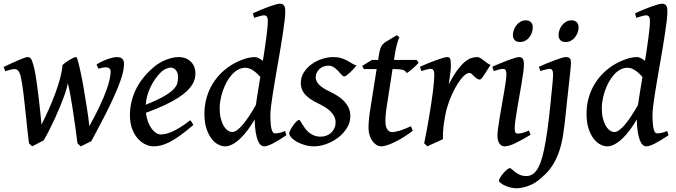

<svg xmlns="http://www.w3.org/2000/svg" viewBox="-20 -762 3612 1026"><path d="M642.6 -419.9Q642.6 -406.7 639.9 -390.1Q637.2 -373.5 630.1 -350.3Q623 -327.1 610.6 -296.1Q598.1 -265.1 578.9 -223.6Q559.6 -182.1 532.2 -128.9Q504.9 -75.7 468.3 -7.8Q463.9 -5.4 456.3 -1.7Q448.7 2 440.4 5.9L424.3 14.2Q416.5 18.1 411.6 20L394 3.9Q388.7 -37.6 382.3 -84.5Q376 -131.3 369.1 -175.5Q362.3 -219.7 355.5 -257.3Q348.6 -294.9 342.3 -317.4Q340.8 -306.6 335.4 -287.6Q330.1 -268.6 321 -243.9Q312 -219.2 300 -190.2Q288.1 -161.1 274.2 -130.9Q260.3 -100.6 244.9 -70.1Q229.5 -39.6 213.4 -12.2Q209 -9.8 200.7 -5.4Q192.4 -1 183.1 3.9Q173.8 8.8 165 13.4Q156.2 18.1 151.4 20L134.8 3.9Q131.3 -23.4 127.7 -56.6Q124 -89.8 120.4 -124.8Q116.7 -159.7 113 -194.3Q109.4 -229 105.7 -259.5Q102.1 -290 98.1 -314.5Q94.2 -338.9 90.8 -353Q87.9 -366.2 83.7 -374Q79.6 -381.8 75 -386.2Q70.3 -390.6 65.4 -391.8Q60.5 -393.1 56.2 -393.1Q51.8 -393.1 43.9 -391.4Q36.1 -389.6 27.8 -387.2Q18.6 -384.8 7.8 -381.3L-0.5 -404.3Q20.5 -414.1 40.8 -423.6Q61 -433.1 78.4 -440.4Q95.7 -447.8 108.9 -452.4Q122.1 -457 128.9 -457Q142.6 -457 149.4 -441.2Q156.2 -425.3 164.6 -390.1Q167.5 -377.4 171.1 -354.2Q174.8 -331.1 178.7 -302.5Q182.6 -273.9 186.3 -242.7Q189.9 -211.4 193.1 -182.9Q196.3 -154.3 198.5 -131.3Q200.7 -108.4 201.7 -96.2Q221.2 -134.3 240.5 -177.5Q259.8 -220.7 275.6 -263.4Q291.5 -306.2 301.8 -345.2Q312 -384.3 314 -414.6Q321.8 -421.9 332.3 -429.4Q342.8 -437 353 -443.1Q363.3 -449.2 372.6 -453.1Q381.8 -457 387.7 -457Q389.6 -457 392.6 -449Q395.5 -440.9 398.9 -427.7Q402.3 -414.6 406.2 -397.2Q410.2 -379.9 413.8 -361.8Q417.5 -343.8 420.9 -325.7Q424.3 -307.6 426.8 -293Q430.2 -270 434.8 -243.7Q439.5 -217.3 443.6 -190.4Q447.8 -163.6 451.4 -137.2Q455.1 -110.8 457.5 -87.9Q490.7 -147.9 512.7 -194.8Q534.7 -241.7 547.6 -277.1Q560.5 -312.5 565.9 -337.9Q571.3 -363.3 571.3 -380.4Q571.3 -390.6 564.2 -396.5Q557.1 -402.3 544.4 -402.3Q537.6 -402.3 527.1 -400.4Q516.6 -398.4 505.9 -395L496.1 -418Q513.2 -428.2 529.8 -435.8Q546.4 -443.4 560.3 -448Q574.2 -452.6 585 -454.8Q595.7 -457 601.6 -457Q609.9 -457 617.2 -455.8Q624.5 -454.6 630.1 -450.7Q635.7 -446.8 639.2 -439.5Q642.6 -432.1 642.6 -419.9Z M1024.4 -371.1Q1024.4 -357.4 1021.2 -342.5Q1018.1 -327.6 1008.3 -311.3Q998.5 -294.9 980.5 -277.1Q962.4 -259.3 933.1 -240.2Q903.8 -221.2 861.3 -200.9Q818.8 -180.7 759.8 -159.2Q762.7 -133.3 770.8 -111.8Q778.8 -90.3 789.8 -75.2Q800.8 -60.1 813.5 -51.8Q826.2 -43.5 838.9 -43.5Q849.1 -43.5 864 -46.4Q878.9 -49.3 898.2 -57.6Q917.5 -65.9 941.9 -80.8Q966.3 -95.7 995.6 -119.1Q998.5 -117.7 1001.2 -114.3Q1003.9 -110.8 1006.3 -106.9Q1008.8 -103 1010.3 -99.6L1013.2 -94.2Q973.1 -59.6 941.9 -37.4Q910.6 -15.1 885.5 -2.4Q860.4 10.3 839.6 15.1Q818.8 20 799.8 20Q782.2 20 760.5 11Q738.8 2 719.7 -17.8Q700.7 -37.6 687.5 -69.6Q674.3 -101.6 674.3 -147.9Q674.3 -186 683.6 -222.4Q692.9 -258.8 710.2 -292Q727.5 -325.2 752.7 -354.7Q777.8 -384.3 809.6 -409.7Q820.3 -418.5 835 -427Q849.6 -435.5 866.2 -442.1Q882.8 -448.7 900.1 -452.9Q917.5 -457 934.1 -457Q957 -457 974.1 -449.5Q991.2 -441.9 1002.4 -429.7Q1013.7 -417.5 1019 -402.1Q1024.4 -386.7 1024.4 -371.1ZM838.4 -374.5Q823.7 -359.9 810.1 -340.6Q796.4 -321.3 785.4 -299.1Q774.4 -276.9 767.3 -252.2Q760.3 -227.5 758.8 -202.1Q817.9 -226.1 852.3 -245.4Q886.7 -264.6 904.3 -282Q921.9 -299.3 926.8 -315.2Q931.6 -331.1 931.6 -348.1Q931.6 -361.8 928.2 -371.8Q924.8 -381.8 918.9 -388.4Q913.1 -395 905.8 -397.9Q898.4 -400.9 890.6 -400.9Q882.8 -400.9 867.4 -394.5Q852.1 -388.2 838.4 -374.5Z M1347.2 -200.7Q1351.1 -231 1357.7 -269.5Q1364.3 -308.1 1371.1 -351.1Q1362.8 -359.9 1354 -368.4Q1345.2 -377 1335.2 -384Q1325.2 -391.1 1314.2 -395.5Q1303.2 -399.9 1291.5 -399.9Q1270 -399.9 1251.5 -389.4Q1232.9 -378.9 1217.5 -361.3Q1202.1 -343.8 1190.2 -321.3Q1178.2 -298.8 1170.2 -274.9Q1162.1 -251 1158 -227.5Q1153.8 -204.1 1153.8 -185.1Q1153.8 -154.8 1159.4 -131.1Q1165 -107.4 1174.6 -90.8Q1184.1 -74.2 1196.3 -65.4Q1208.5 -56.6 1221.7 -56.6Q1232.9 -56.6 1247.1 -66.9Q1261.2 -77.1 1277.3 -95.9Q1293.5 -114.7 1311 -141.4Q1328.6 -168 1347.2 -200.7ZM1510.3 -39.1Q1468.8 -11.2 1438.7 4.4Q1408.7 20 1391.1 20Q1382.3 20 1373.5 12.9Q1364.7 5.9 1357.9 -11Q1351.1 -27.8 1346.4 -55.2Q1341.8 -82.5 1340.8 -123.5Q1323.2 -93.3 1303.7 -67.1Q1284.2 -41 1263.9 -21.7Q1243.7 -2.4 1222.9 8.8Q1202.1 20 1182.6 20Q1165 20 1145.8 10Q1126.5 0 1110.1 -21.2Q1093.8 -42.5 1083 -75.4Q1072.3 -108.4 1072.3 -153.8Q1072.3 -192.4 1081.1 -228.8Q1089.8 -265.1 1107.2 -298.1Q1124.5 -331.1 1150.4 -359.6Q1176.3 -388.2 1210.9 -411.1Q1224.6 -419.9 1240.7 -428Q1256.8 -436 1273.9 -442.6Q1291 -449.2 1308.3 -453.1Q1325.7 -457 1341.8 -457Q1351.6 -457 1362.5 -451.2Q1373.5 -445.3 1384.8 -437Q1390.1 -470.2 1394.8 -502Q1399.4 -533.7 1403.1 -561.3Q1406.7 -588.9 1408.9 -611.1Q1411.1 -633.3 1411.1 -647.5Q1411.1 -658.7 1409.4 -665.3Q1407.7 -671.9 1404.5 -675Q1401.4 -678.2 1397.5 -679.2Q1393.6 -680.2 1389.2 -680.2Q1384.8 -680.2 1376.2 -678Q1367.7 -675.8 1359.4 -673.3Q1349.6 -670.4 1337.9 -667L1331.5 -690.9Q1353.5 -701.2 1376 -710.4Q1398.4 -719.7 1418.2 -726.8Q1438 -733.9 1453.1 -738Q1468.3 -742.2 1475.1 -742.2Q1489.7 -742.2 1497.1 -733.4Q1504.4 -724.6 1504.4 -702.1Q1504.4 -683.1 1501 -652.8Q1497.6 -622.6 1491.9 -585.2Q1486.3 -547.9 1479.2 -505.6Q1472.2 -463.4 1464.6 -420.4Q1457 -377.4 1450 -335.7Q1442.9 -293.9 1437.3 -257.8Q1431.6 -221.7 1428.2 -193.4Q1424.8 -165 1424.8 -148.4Q1424.8 -96.7 1430.9 -73Q1437 -49.3 1448.2 -49.3Q1460.9 -49.3 1473.6 -52Q1486.3 -54.7 1503.4 -62Z M1885.3 -412.1Q1876 -400.9 1866.2 -390.4Q1856.4 -379.9 1847.4 -371.8Q1838.4 -363.8 1831.1 -358.6Q1823.7 -353.5 1819.8 -353.5Q1813 -353.5 1805.2 -362.5Q1797.4 -371.6 1787.4 -382.3Q1777.3 -393.1 1764.4 -402.1Q1751.5 -411.1 1734.9 -411.1Q1721.2 -411.1 1709 -406.5Q1696.8 -401.9 1687.5 -393.6Q1678.2 -385.3 1672.6 -373.5Q1667 -361.8 1667 -347.7Q1667 -328.6 1684.6 -310.1Q1702.1 -291.5 1741.7 -272.9Q1761.7 -263.2 1781.5 -251.2Q1801.3 -239.3 1816.9 -223.4Q1832.5 -207.5 1842.3 -187.3Q1852.1 -167 1852.1 -141.1Q1852.1 -107.4 1833.7 -77.9Q1815.4 -48.3 1786.9 -26.6Q1758.3 -4.9 1723.9 7.6Q1689.5 20 1657.7 20Q1631.8 20 1608.2 12.9Q1584.5 5.9 1565.9 -4.6Q1547.4 -15.1 1536.4 -27.6Q1525.4 -40 1525.4 -50.3Q1525.4 -56.2 1531.7 -67.9Q1538.1 -79.6 1546.4 -91.6Q1554.7 -103.5 1563.5 -112.3Q1572.3 -121.1 1577.6 -121.1Q1581.1 -121.1 1585.4 -114.5Q1589.8 -107.9 1595.7 -97.9Q1601.6 -87.9 1609.9 -76.4Q1618.2 -64.9 1629.9 -54.9Q1641.6 -44.9 1657.5 -38.3Q1673.3 -31.7 1694.3 -31.7Q1710.9 -31.7 1725.6 -37.6Q1740.2 -43.5 1750.7 -53.7Q1761.2 -64 1767.3 -77.9Q1773.4 -91.8 1773.4 -107.9Q1773.4 -126 1765.4 -141.1Q1757.3 -156.2 1744.1 -168.7Q1731 -181.2 1713.6 -191.4Q1696.3 -201.7 1678.2 -210.4Q1652.3 -222.7 1635 -235.4Q1617.7 -248 1606.9 -261.2Q1596.2 -274.4 1591.8 -288.8Q1587.4 -303.2 1587.4 -318.8Q1587.4 -349.6 1603.5 -375Q1619.6 -400.4 1644.8 -418.7Q1669.9 -437 1700.7 -447Q1731.4 -457 1760.7 -457Q1786.1 -457 1804.2 -451.2Q1822.3 -445.3 1836.4 -437.5Q1850.6 -429.7 1862.1 -422.4Q1873.5 -415 1885.3 -412.1Z M2186 -63.5Q2161.1 -43.9 2136 -28.6Q2110.8 -13.2 2088.6 -2.4Q2066.4 8.3 2047.9 14.2Q2029.3 20 2017.6 20Q2004.4 20 1992.2 12.7Q1980 5.4 1970.5 -7.6Q1960.9 -20.5 1955.1 -38.6Q1949.2 -56.6 1949.2 -78.1Q1949.2 -87.4 1949.7 -96.7Q1950.2 -106 1950.9 -116Q1951.7 -126 1952.9 -137.2Q1954.1 -148.4 1956.1 -162.1L1992.7 -393.1H1924.3L1915.5 -409.7L1967.8 -441.9H2000.5L2003.4 -459Q2006.3 -479 2009.5 -491.7Q2012.7 -504.4 2016.8 -512.5Q2021 -520.5 2025.9 -525.6Q2030.8 -530.8 2037.1 -535.6L2101.1 -574.2L2114.7 -562Q2111.3 -557.6 2107.4 -546.4Q2104 -536.6 2099.4 -518.6Q2094.7 -500.5 2089.8 -470.2L2085.4 -441.9H2206.1L2216.8 -427.2Q2211.9 -420.4 2203.1 -411.9Q2194.3 -403.3 2184.8 -395Q2175.3 -386.7 2166.5 -380.1Q2157.7 -373.5 2153.3 -371.1Q2147.5 -384.8 2130.9 -388.9Q2114.3 -393.1 2079.6 -393.1H2077.6L2045.4 -185.1Q2043.9 -175.8 2042.7 -165.3Q2041.5 -154.8 2040.8 -145.3Q2040 -135.7 2039.8 -127.4Q2039.6 -119.1 2039.6 -114.3Q2039.6 -84 2050 -70.1Q2060.5 -56.2 2074.2 -56.2Q2091.3 -56.2 2115.2 -63.5Q2139.2 -70.8 2175.8 -87.4Z M2601.6 -415Q2595.7 -407.2 2587.6 -394Q2579.6 -380.9 2571.5 -368.2Q2563.5 -355.5 2556.2 -346.2Q2548.8 -336.9 2543.9 -336.9Q2534.7 -336.9 2527.6 -342.3Q2520.5 -347.7 2513.9 -354.2Q2507.3 -360.8 2501.2 -366.5Q2495.1 -372.1 2487.8 -372.1Q2475.1 -372.1 2458.7 -356.4Q2442.4 -340.8 2425.8 -314.7Q2409.2 -288.6 2394.3 -255.4Q2379.4 -222.2 2369.1 -187Q2363.8 -168.5 2359.6 -147.2Q2355.5 -126 2352.3 -103.8Q2349.1 -81.5 2347.7 -59.8Q2346.2 -38.1 2347.2 -18.6Q2340.3 -15.1 2328.9 -9.8Q2317.4 -4.4 2304.9 1Q2292.5 6.3 2281.2 11.5Q2270 16.6 2264.2 20L2246.6 3.9Q2253.9 -30.8 2260.7 -67.4Q2267.6 -104 2273.4 -139.6Q2279.3 -175.3 2284.4 -208.7Q2289.6 -242.2 2293.2 -271.2Q2296.9 -300.3 2298.8 -323.5Q2300.8 -346.7 2300.8 -361.3Q2300.8 -372.6 2299.1 -379.2Q2297.4 -385.7 2294.7 -388.9Q2292 -392.1 2288.3 -393.1Q2284.7 -394 2280.8 -394Q2275.9 -394 2267.8 -392.3Q2259.8 -390.6 2251.5 -388.2Q2242.2 -385.7 2231.4 -382.3L2224.1 -405.3Q2244.6 -414.6 2267.3 -423.8Q2290 -433.1 2310.3 -440.4Q2330.6 -447.8 2346.4 -452.4Q2362.3 -457 2369.1 -457Q2376 -457 2379.9 -454.8Q2383.8 -452.6 2386 -446.5Q2388.2 -440.4 2388.7 -429.9Q2389.2 -419.4 2389.2 -403.3Q2389.2 -397.9 2387.9 -386.5Q2386.7 -375 2385 -361.3Q2383.3 -347.7 2381.3 -334.2Q2379.4 -320.8 2377.9 -311.5Q2401.4 -356.4 2422.1 -384.8Q2442.9 -413.1 2461.4 -429.2Q2480 -445.3 2496.8 -451.2Q2513.7 -457 2529.3 -457Q2538.1 -457 2546.4 -452.1Q2554.7 -447.3 2563.2 -440.4Q2571.8 -433.6 2581.3 -426.5Q2590.8 -419.4 2601.6 -415Z M2814.9 -41.5Q2769 -14.2 2734.1 2.9Q2699.2 20 2675.8 20Q2659.2 20 2648.7 4.6Q2638.2 -10.7 2638.2 -37.1Q2638.2 -51.8 2641.8 -78.1Q2645.5 -104.5 2650.6 -136.5Q2655.8 -168.5 2662.1 -203.1Q2668.5 -237.8 2673.6 -269Q2678.7 -300.3 2682.4 -324.7Q2686 -349.1 2686 -361.3Q2686 -372.6 2684.6 -379.2Q2683.1 -385.7 2680.7 -388.9Q2678.2 -392.1 2674.3 -393.1Q2670.4 -394 2666 -394Q2662.1 -394 2654.3 -392.3Q2646.5 -390.6 2638.2 -388.2Q2628.9 -385.7 2618.2 -382.3L2610.8 -405.3Q2631.3 -414.6 2653.6 -423.8Q2675.8 -433.1 2695.6 -440.4Q2715.3 -447.8 2731 -452.4Q2746.6 -457 2753.9 -457Q2767.6 -457 2773.7 -447.8Q2779.8 -438.5 2779.8 -416Q2779.8 -401.9 2776.1 -375Q2772.5 -348.1 2767.1 -315.4Q2761.7 -282.7 2755.1 -246.6Q2748.5 -210.4 2743.2 -177.7Q2737.8 -145 2734.1 -118.2Q2730.5 -91.3 2730.5 -77.1Q2730.5 -62 2733.6 -55.2Q2736.8 -48.3 2745.1 -48.3Q2760.3 -48.3 2773.4 -52.2Q2786.6 -56.2 2806.6 -64.5ZM2827.1 -616.2Q2827.1 -602.5 2822.5 -588.6Q2817.9 -574.7 2809.1 -563.2Q2800.3 -551.8 2787.6 -544.7Q2774.9 -537.6 2758.8 -537.6Q2740.2 -537.6 2730.5 -547.6Q2720.7 -557.6 2720.7 -574.2Q2720.7 -587.4 2725.6 -601.3Q2730.5 -615.2 2739.3 -626.7Q2748 -638.2 2760.7 -645.8Q2773.4 -653.3 2789.6 -653.3Q2808.1 -653.3 2817.6 -643.1Q2827.1 -632.8 2827.1 -616.2Z M3031.2 -424.8Q3031.2 -419.4 3030 -406Q3028.8 -392.6 3026.9 -374.5Q3024.9 -356.4 3022.7 -335.7Q3020.5 -314.9 3018.3 -295.2Q3016.1 -275.4 3014.2 -258.5Q3012.2 -241.7 3011.2 -231Q3007.3 -197.3 3002.4 -147.2Q2997.6 -97.2 2988.3 -36.1Q2979 18.6 2964.4 57.1Q2949.7 95.7 2931.6 123Q2913.6 150.4 2893.3 169.7Q2873 189 2853 204.6Q2839.8 214.8 2824.2 222.4Q2808.6 230 2793.2 234.9Q2777.8 239.7 2763.7 241.9Q2749.5 244.1 2739.3 244.1Q2723.6 244.1 2707 239.7Q2690.4 235.4 2676.8 229Q2663.1 222.7 2654.5 215.6Q2646 208.5 2646 203.6Q2646 197.3 2653.3 185.8Q2660.6 174.3 2670.2 163.3Q2679.7 152.3 2689.5 144.3Q2699.2 136.2 2704.1 136.2Q2708.5 136.2 2715.6 142.8Q2722.7 149.4 2732.9 157.5Q2743.2 165.5 2757.8 172.1Q2772.5 178.7 2792.5 178.7Q2813 178.7 2828.9 167.2Q2844.7 155.8 2856.9 132.6Q2869.1 109.4 2878.4 75Q2887.7 40.5 2895.5 -5.4Q2901.9 -41.5 2906.2 -74.2Q2910.6 -106.9 2913.8 -134.8Q2917 -162.6 2919.2 -184.3Q2921.4 -206.1 2922.9 -220.2Q2923.8 -231.9 2926 -252.7Q2928.2 -273.4 2930.4 -294.9Q2932.6 -316.4 2934.1 -335Q2935.5 -353.5 2935.5 -361.3Q2935.5 -372.6 2934.1 -379.2Q2932.6 -385.7 2929.9 -388.9Q2927.2 -392.1 2923.6 -393.1Q2919.9 -394 2915.5 -394Q2911.1 -394 2903.3 -392.3Q2895.5 -390.6 2887.2 -388.2Q2877.9 -385.7 2867.7 -382.3L2859.9 -405.3Q2880.4 -414.6 2902.8 -423.8Q2925.3 -433.1 2945.3 -440.4Q2965.3 -447.8 2980.7 -452.4Q2996.1 -457 3002.9 -457Q3016.6 -457 3023.9 -451.2Q3031.2 -445.3 3031.2 -424.8ZM3071.8 -616.2Q3071.8 -602.5 3066.9 -588.6Q3062 -574.7 3053.2 -563.2Q3044.4 -551.8 3031.5 -544.7Q3018.6 -537.6 3002.4 -537.6Q2983.9 -537.6 2974.4 -547.6Q2964.8 -557.6 2964.8 -574.2Q2964.8 -587.4 2969.5 -601.3Q2974.1 -615.2 2983.2 -626.7Q2992.2 -638.2 3004.9 -645.8Q3017.6 -653.3 3033.7 -653.3Q3052.2 -653.3 3062 -643.1Q3071.8 -632.8 3071.8 -616.2Z M3389.2 -200.7Q3393.1 -231 3399.7 -269.5Q3406.2 -308.1 3413.1 -351.1Q3404.8 -359.9 3396 -368.4Q3387.2 -377 3377.2 -384Q3367.2 -391.1 3356.2 -395.5Q3345.2 -399.9 3333.5 -399.9Q3312 -399.9 3293.5 -389.4Q3274.9 -378.9 3259.5 -361.3Q3244.1 -343.8 3232.2 -321.3Q3220.2 -298.8 3212.2 -274.9Q3204.1 -251 3200 -227.5Q3195.8 -204.1 3195.8 -185.1Q3195.8 -154.8 3201.4 -131.1Q3207 -107.4 3216.6 -90.8Q3226.1 -74.2 3238.3 -65.4Q3250.5 -56.6 3263.7 -56.6Q3274.9 -56.6 3289.1 -66.9Q3303.2 -77.1 3319.3 -95.9Q3335.4 -114.7 3353 -141.4Q3370.6 -168 3389.2 -200.7ZM3552.2 -39.1Q3510.7 -11.2 3480.7 4.4Q3450.7 20 3433.1 20Q3424.3 20 3415.5 12.9Q3406.7 5.9 3399.9 -11Q3393.1 -27.8 3388.4 -55.2Q3383.8 -82.5 3382.8 -123.5Q3365.2 -93.3 3345.7 -67.1Q3326.2 -41 3305.9 -21.7Q3285.6 -2.4 3264.9 8.8Q3244.1 20 3224.6 20Q3207 20 3187.7 10Q3168.5 0 3152.1 -21.2Q3135.7 -42.5 3125 -75.4Q3114.3 -108.4 3114.3 -153.8Q3114.3 -192.4 3123 -228.8Q3131.8 -265.1 3149.2 -298.1Q3166.5 -331.1 3192.4 -359.6Q3218.3 -388.2 3252.9 -411.1Q3266.6 -419.9 3282.7 -428Q3298.8 -436 3315.9 -442.6Q3333 -449.2 3350.3 -453.1Q3367.7 -457 3383.8 -457Q3393.6 -457 3404.5 -451.2Q3415.5 -445.3 3426.8 -437Q3432.1 -470.2 3436.8 -502Q3441.4 -533.7 3445.1 -561.3Q3448.7 -588.9 3450.9 -611.1Q3453.1 -633.3 3453.1 -647.5Q3453.1 -658.7 3451.4 -665.3Q3449.7 -671.9 3446.5 -675Q3443.4 -678.2 3439.5 -679.2Q3435.5 -680.2 3431.2 -680.2Q3426.8 -680.2 3418.2 -678Q3409.7 -675.8 3401.4 -673.3Q3391.6 -670.4 3379.9 -667L3373.5 -690.9Q3395.5 -701.2 3418 -710.4Q3440.4 -719.7 3460.2 -726.8Q3480 -733.9 3495.1 -738Q3510.3 -742.2 3517.1 -742.2Q3531.7 -742.2 3539.1 -733.4Q3546.4 -724.6 3546.4 -702.1Q3546.4 -683.1 3543 -652.8Q3539.6 -622.6 3533.9 -585.2Q3528.3 -547.9 3521.2 -505.6Q3514.2 -463.4 3506.6 -420.4Q3499 -377.4 3491.9 -335.7Q3484.9 -293.9 3479.2 -257.8Q3473.6 -221.7 3470.2 -193.4Q3466.8 -165 3466.8 -148.4Q3466.8 -96.7 3472.9 -73Q3479 -49.3 3490.2 -49.3Q3502.9 -49.3 3515.6 -52Q3528.3 -54.7 3545.4 -62Z"/></svg>

Font: Gentium Book Basic
Style: Italic
Weight: 400
Italic angle: -8°
Designer: J. Victor Gaultney and Annie Olsen
Foundry: SIL International
Version: Version 1.102; 2013; Maintenance release